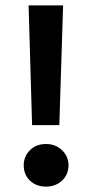

<svg xmlns="http://www.w3.org/2000/svg" viewBox="-20 -683 333 712"><path d="M99 -219 86 -663H214L200 -219ZM150.5 9Q114 9 91 -13.2Q68 -35.5 68 -70Q68 -103 91 -126Q114 -149 150.5 -149Q186 -149 210 -126Q234 -103 234 -70Q234 -35.5 210 -13.2Q186 9 150.5 9Z"/></svg>

Font: Karla
Style: Bold
Weight: 700
Designer: Jonathan Pinhorn
Version: Version 2.004; ttfautohint (v1.8.4.7-5d5b);gftools[0.9.33]